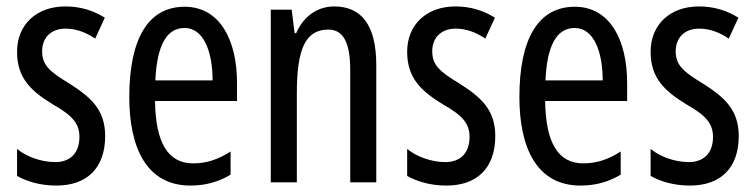

<svg xmlns="http://www.w3.org/2000/svg" viewBox="-20 -567 2349 597"><path d="M307 -144C307 -226 262 -265 196 -307C133 -345 111 -365 111 -408C111 -450 139 -478 184 -478C217 -478 248 -466 276 -447L306 -512C269 -535 229 -547 183 -547C94 -547 33 -491 33 -406C33 -323 78 -283 145 -242C205 -208 227 -183 227 -141C227 -92 199 -63 152 -63C108 -63 62 -80 33 -104V-20C63 -3 105 10 155 10C251 10 307 -45 307 -144Z M554 -546C441 -546 382 -447 382 -265C382 -109 435 10 572 10C618 10 659 -1 697 -24V-96C657 -70 620 -59 581 -59C502 -59 464 -123 462 -253H717V-309C717 -442 664 -546 554 -546ZM554 -480C614 -480 641 -405 641 -317H463C468 -428 499 -480 554 -480Z M1019 -547C968 -547 924 -517 901 -464H896L887 -537H822V0H903V-279C903 -417 931 -475 1001 -475C1049 -475 1069 -432 1069 -348V0H1150V-364C1150 -488 1105 -547 1019 -547Z M1520 -144C1520 -226 1475 -265 1409 -307C1346 -345 1324 -365 1324 -408C1324 -450 1352 -478 1397 -478C1430 -478 1461 -466 1489 -447L1519 -512C1482 -535 1442 -547 1396 -547C1307 -547 1246 -491 1246 -406C1246 -323 1291 -283 1358 -242C1418 -208 1440 -183 1440 -141C1440 -92 1412 -63 1365 -63C1321 -63 1275 -80 1246 -104V-20C1276 -3 1318 10 1368 10C1464 10 1520 -45 1520 -144Z M1767 -546C1654 -546 1595 -447 1595 -265C1595 -109 1648 10 1785 10C1831 10 1872 -1 1910 -24V-96C1870 -70 1833 -59 1794 -59C1715 -59 1677 -123 1675 -253H1930V-309C1930 -442 1877 -546 1767 -546ZM1767 -480C1827 -480 1854 -405 1854 -317H1676C1681 -428 1712 -480 1767 -480Z M2277 -144C2277 -226 2232 -265 2166 -307C2103 -345 2081 -365 2081 -408C2081 -450 2109 -478 2154 -478C2187 -478 2218 -466 2246 -447L2276 -512C2239 -535 2199 -547 2153 -547C2064 -547 2003 -491 2003 -406C2003 -323 2048 -283 2115 -242C2175 -208 2197 -183 2197 -141C2197 -92 2169 -63 2122 -63C2078 -63 2032 -80 2003 -104V-20C2033 -3 2075 10 2125 10C2221 10 2277 -45 2277 -144Z"/></svg>

Font: Noto Sans Ethiopic ExtCond
Style: Regular
Weight: 400
Width: 2
Designer: Monotype Design Team
Foundry: Monotype Imaging Inc.
Version: Version 2.102